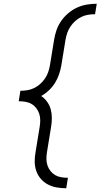

<svg xmlns="http://www.w3.org/2000/svg" viewBox="-20 -853 540 1026"><path d="M334 153Q308 153 282.5 148.5Q257 144 235.5 132.5Q214 121 198 102.5Q182 84 174 61Q166 38 165.5 12Q165 -14 170 -40L192 -175Q195 -193 195 -211Q195 -229 189.5 -245.5Q184 -262 173.5 -275.5Q163 -289 148.5 -297.5Q134 -306 116 -309Q98 -312 80 -312L89 -368Q108 -368 126.5 -371Q145 -374 162.5 -382.5Q180 -391 195 -404.5Q210 -418 221 -434.5Q232 -451 238 -469Q244 -487 247 -505L269 -640Q273 -666 282 -692Q291 -718 307 -741Q323 -764 345 -782.5Q367 -801 392 -812.5Q417 -824 444 -828.5Q471 -833 497 -833L488 -777Q469 -777 450.5 -774Q432 -771 414.5 -762.5Q397 -754 382 -740.5Q367 -727 356 -710.5Q345 -694 339 -676Q333 -658 330 -640L308 -505Q304 -481 296 -457Q288 -433 274.5 -411Q261 -389 241.5 -370.5Q222 -352 200 -340Q218 -328 231.5 -309.5Q245 -291 251 -269Q257 -247 257 -223Q257 -199 253 -175L231 -40Q228 -22 228 -4Q228 14 233.5 30.5Q239 47 249.5 60.5Q260 74 274.5 82.5Q289 91 306.5 94Q324 97 343 97L334 153Z"/></svg>

Font: Iosevka SS04 Light Oblique
Style: Regular
Weight: 300
Italic angle: -9°
Monospace: yes
Designer: Belleve Invis
Foundry: Belleve Invis
Version: Version 19.0.0; ttfautohint (v1.8.4)